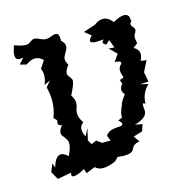

<svg xmlns="http://www.w3.org/2000/svg" viewBox="-76 -524 596 604"><g transform="rotate(-15 222.0 -222.0)"><path d="M85 -445.3Q88.9 -445.3 93.3 -443.6Q97.7 -441.9 102.3 -439.7Q106.9 -437.5 111.6 -436Q116.2 -434.6 121.6 -434.6Q128.9 -434.6 137.7 -438.5Q146.5 -442.4 153.3 -442.4Q164.6 -442.4 164.6 -422.9V-417Q175.8 -408.2 175.8 -396.5Q175.8 -391.6 173.3 -386.7Q170.9 -381.8 168.2 -377.2Q165.5 -372.6 163.1 -367.9Q160.6 -363.3 160.6 -358.4Q160.6 -349.1 167.5 -338.9Q155.3 -322.8 155.3 -313Q155.3 -308.6 157.2 -305.7Q159.2 -302.7 161.6 -299.8Q164.1 -296.9 166 -293.7Q168 -290.5 168 -286.6Q168 -275.9 150.9 -242.2Q160.2 -230 160.2 -215.8Q160.2 -207.5 157 -200Q153.8 -192.4 153.8 -184.6Q153.8 -168 166 -151.9Q154.3 -143.1 154.3 -129.9Q154.3 -119.6 161.6 -106.9L173.8 -130.9L165 -92.8L173.3 -78.1L189.9 -85.4L206.1 -73.7H233.9L227.1 -91.3Q235.8 -107.4 266.1 -108.4Q283.2 -108.4 283.2 -115.2Q283.2 -119.6 273.4 -128.4L287.6 -134.3L287.1 -138.2Q287.1 -150.9 297.4 -172.9Q297.4 -179.7 314.9 -203.1Q307.6 -210.9 307.6 -219.2Q307.6 -228 315.9 -236.8L311 -250L324.7 -254.9Q319.3 -271 319.3 -278.3Q319.3 -287.6 324.5 -293.2Q329.6 -298.8 329.6 -302.2Q329.6 -308.1 310.1 -308.6L326.2 -332L302.7 -355L321.3 -353.5L311.5 -379.9L299.3 -369.1Q289.6 -373 289.6 -378.4Q289.6 -382.3 295.4 -386.7L272.9 -385.3Q252.4 -385.3 252.4 -393.1Q252.4 -398.4 262.2 -408.7L241.2 -425.3L280.8 -438.5Q294.4 -449.7 308.6 -449.7Q326.2 -449.7 340.3 -431.2Q363.3 -443.8 376 -443.8Q386.7 -443.8 391.6 -435.5L394.5 -419.9Q389.2 -415 389.2 -410.6Q389.2 -405.8 394.3 -400.6Q399.4 -395.5 399.4 -390.6Q399.4 -385.3 395.3 -379.6Q391.1 -374 391.1 -365.2L394 -348.1L379.4 -336.4Q396 -327.1 396 -312Q396 -302.7 390.1 -291.5L408.7 -288.6L391.1 -253.9L397 -222.2L369.6 -220.7L395 -214.8Q370.1 -190.9 370.1 -157.2L364.7 -160.2Q360.8 -160.2 360.8 -152.3L362.3 -136.7Q362.3 -113.3 320.8 -102.1L344.2 -97.7L337.4 -76.2L307.6 -66.9L320.8 -47.4Q300.8 -45.4 294.4 -28.8Q289.6 -16.6 262.2 -16.6L241.7 -18.1L231 -6.8Q207 3.9 189.5 3.9Q173.3 3.9 164.1 -5.9L134.3 5.9L129.9 -8.8Q104.5 4.9 93.8 4.9Q86.4 4.9 86.4 -1.5L87.4 -8.3L42.5 0L27.8 -25.9L38.6 -52.2L43.5 -36.6Q53.7 -72.3 71.3 -72.3Q81.5 -72.3 94.2 -60.5Q106 -83.5 106 -99.6Q106 -106.4 103 -111.3Q100.1 -116.2 96.9 -120.4Q93.8 -124.5 90.8 -128.2Q87.9 -131.8 87.9 -137.2Q87.9 -147.5 99.1 -160.2Q86.4 -161.1 86.4 -169.9L88.4 -178.7L78.6 -188.5Q88.9 -214.8 88.9 -243.2Q88.9 -264.6 83 -287.1L98.6 -305.7L78.6 -296.4Q85.4 -313.5 85.4 -325.2Q85.4 -338.9 80.6 -348.1L96.7 -372.6Q85 -384.8 70.8 -384.8Q56.6 -384.8 41 -373L20 -378.4L36.1 -397L24.9 -395.5Q10.7 -395.5 10.7 -411.6Q10.7 -420.9 17.6 -441.9Q43 -433.1 54.7 -433.1Q60.5 -433.1 64.5 -435.1Q68.4 -437 71.5 -439.5Q74.7 -441.9 77.6 -443.6Q80.6 -445.3 85 -445.3Z"/></g></svg>

Font: Truetypewriter PolyglOTT
Style: Regular
Weight: 400
Designer: Sergey Beatoff a.k.a. Sam_T
Version: Version 3.76